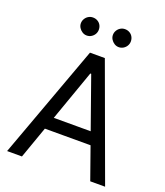

<svg xmlns="http://www.w3.org/2000/svg" viewBox="-161 -1016 968 1124"><g transform="rotate(20 322.5 -453.5)"><path d="M17.3 0 276.2 -707.2H368.8L627.8 0H535.2L325.3 -593.2H319.8L109.8 0ZM504.1 -276.2V-198.9H141.6V-276.2ZM167.1 -850.8Q167.1 -866.4 175.1 -879.3Q183 -892.3 195.6 -899.5Q208.2 -906.8 223.1 -906.8Q239 -906.8 251.7 -899.5Q264.5 -892.3 271.8 -879.5Q279 -866.7 279 -850.8Q279 -836 271.8 -823.4Q264.5 -810.8 251.7 -802.8Q239 -794.9 223.1 -794.9Q208.6 -794.9 195.8 -802.8Q183 -810.8 175.1 -823.5Q167.1 -836.3 167.1 -850.8ZM366.7 -850.8Q366.7 -866.4 374.7 -879.3Q382.6 -892.3 395.2 -899.5Q407.8 -906.8 422.7 -906.8Q438.2 -906.8 451.1 -899.5Q464.1 -892.3 471.3 -879.3Q478.6 -866.4 478.6 -850.8Q478.6 -836 471.3 -823.4Q464.1 -810.8 451.1 -802.8Q438.2 -794.9 422.7 -794.9Q408.1 -794.9 395.4 -802.8Q382.6 -810.8 374.7 -823.5Q366.7 -836.3 366.7 -850.8Z"/></g></svg>

Font: Pretendard Variable
Style: Regular
Weight: 400
Designer: Base glyphs from Inter by Rasmus Andersson; Hangul glyphs from Noto Sans CJK(Source Han Sans) by Jang Soo-young and Kang
Foundry: Kil Hyung-jin
Version: Version 1.100;FEAKit 1.0